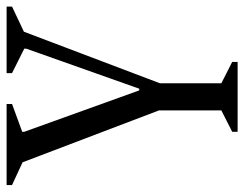

<svg xmlns="http://www.w3.org/2000/svg" viewBox="-120 -392 721 566"><g transform="rotate(-90 240.0 -109.5)"><path d="M134 231V215L197 183V-1L44 -403L-23 -434V-450H216V-434L134 -404V-398L256 -59H261L379 -392V-398L307 -434V-450H503V-434L429 -399L277 2V183L340 215V231Z"/></g></svg>

Font: Spectral
Style: Regular
Weight: 400
Designer: Jean-Baptiste Levee
Foundry: Production Type
Version: Version 2.001